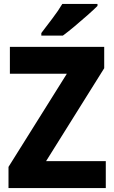

<svg xmlns="http://www.w3.org/2000/svg" viewBox="-20 -951 577 971"><path d="M515 0H23V-107L318 -578H30V-714H507V-606L213 -136H515ZM473 -921Q455 -903 423.5 -875Q392 -847 358 -818.5Q324 -790 298 -771H189V-784Q214 -817 244.5 -857Q275 -897 295 -931H473Z"/></svg>

Font: Noto Sans Gujarati SemiCondensed ExtraBold
Style: Regular
Weight: 800
Width: 4
Designer: Jelle Bosma - Monotype Design Team, Universal Thirst
Foundry: Monotype Imaging Inc.
Version: Version 2.106; ttfautohint (v1.8.4.7-5d5b)